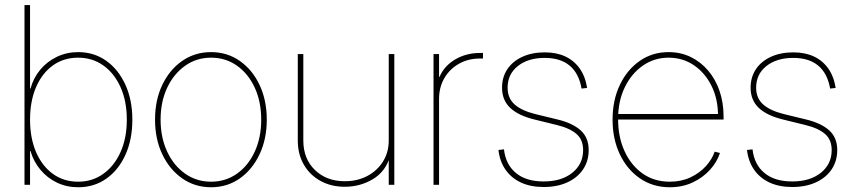

<svg xmlns="http://www.w3.org/2000/svg" viewBox="-20 -748 3459 777"><path d="M296.4 9.8Q249.5 9.8 210.4 -9Q171.4 -27.8 143.6 -61Q115.7 -94.2 103.5 -136.7H101.6V0H79.1V-727.5H101.6V-389.6H103.5Q115.2 -432.6 142.8 -465.8Q170.4 -499 210.2 -518.1Q250 -537.1 296.4 -537.1Q360.4 -537.1 409.7 -502.2Q459 -467.3 487.3 -405.5Q515.6 -343.8 515.6 -263.7Q515.6 -183.1 487.5 -121.3Q459.5 -59.6 410.2 -24.9Q360.8 9.8 296.4 9.8ZM296.4 -12.7Q354 -12.7 398.4 -44.7Q442.9 -76.7 468 -133.1Q493.2 -189.5 493.2 -263.7Q493.2 -338.4 468 -394.8Q442.9 -451.2 398.4 -482.9Q354 -514.6 296.4 -514.6Q237.3 -514.6 193.6 -482.9Q149.9 -451.2 125.7 -394.8Q101.6 -338.4 101.6 -263.7Q101.6 -189.5 125.7 -133.1Q149.9 -76.7 193.6 -44.7Q237.3 -12.7 296.4 -12.7Z M834 9.8Q768.6 9.8 717.3 -26.1Q666 -62 636.7 -123.8Q607.4 -185.5 607.4 -263.7Q607.4 -342.8 636.7 -404.3Q666 -465.8 717.3 -501.5Q768.6 -537.1 834 -537.1Q899.4 -537.1 950.4 -501.5Q1001.5 -465.8 1030.5 -404.1Q1059.6 -342.3 1059.6 -263.7Q1059.6 -185.5 1030.5 -123.8Q1001.5 -62 950.7 -26.1Q899.9 9.8 834 9.8ZM834 -12.7Q893.1 -12.7 939 -45.2Q984.9 -77.6 1011 -134.5Q1037.1 -191.4 1037.1 -263.7Q1037.1 -336.4 1011 -393.1Q984.9 -449.7 939 -482.2Q893.1 -514.6 834 -514.6Q775.4 -514.6 729.2 -481.9Q683.1 -449.2 656.5 -392.8Q629.9 -336.4 629.9 -263.7Q629.9 -191.4 656.5 -134.5Q683.1 -77.6 729.2 -45.2Q775.4 -12.7 834 -12.7Z M1375.5 7.8Q1319.8 7.8 1276.9 -15.9Q1233.9 -39.6 1209.5 -81.8Q1185.1 -124 1185.1 -179.7V-529.3H1207.5V-179.7Q1207.5 -105.5 1254.4 -60.1Q1301.3 -14.6 1375.5 -14.6Q1426.3 -14.6 1466.6 -35.9Q1506.8 -57.1 1530 -94.5Q1553.2 -131.8 1553.2 -179.7V-529.3H1575.7V0H1553.2V-117.2H1559.1Q1541.5 -54.7 1489.7 -23.4Q1438 7.8 1375.5 7.8Z M1734.4 0V-529.3H1756.8V-437H1758.8Q1777.8 -481.4 1822.3 -507.6Q1866.7 -533.7 1922.9 -533.7Q1927.2 -533.7 1928.7 -533.7Q1930.2 -533.7 1934.6 -533.7V-511.2Q1932.1 -511.2 1929.7 -511.2Q1927.2 -511.2 1922.9 -511.2Q1875 -511.2 1837.4 -490Q1799.8 -468.8 1778.3 -431.9Q1756.8 -395 1756.8 -347.2V0Z M2180.2 8.8Q2127 8.8 2087.9 -9.5Q2048.8 -27.8 2025.6 -61.5Q2002.4 -95.2 1997.1 -141.1L2019.5 -143.6Q2026.4 -82.5 2067.6 -48.1Q2108.9 -13.7 2180.2 -13.7Q2252.4 -13.7 2296.1 -48.8Q2339.8 -84 2339.8 -140.6Q2339.8 -183.1 2312.3 -206.5Q2284.7 -230 2231 -242.7L2143.6 -264.2Q2078.6 -279.8 2045.2 -311Q2011.7 -342.3 2011.7 -393.1Q2011.7 -436 2033.4 -468.3Q2055.2 -500.5 2094.2 -518.3Q2133.3 -536.1 2184.6 -536.1Q2232.4 -536.1 2267.8 -519.5Q2303.2 -502.9 2325.9 -470.9Q2348.6 -439 2356 -392.1L2333.5 -389.6Q2322.8 -451.2 2285.4 -482.4Q2248 -513.7 2184.6 -513.7Q2117.2 -513.7 2075.7 -480.7Q2034.2 -447.8 2034.2 -393.1Q2034.2 -350.6 2062.7 -325.2Q2091.3 -299.8 2147.5 -286.1L2235.8 -264.6Q2296.9 -250 2329.6 -220.7Q2362.3 -191.4 2362.3 -140.6Q2362.3 -96.2 2339.6 -62.5Q2316.9 -28.8 2275.9 -10Q2234.9 8.8 2180.2 8.8Z M2690.4 9.8Q2622.1 9.8 2569.8 -26.1Q2517.6 -62 2488.3 -123.8Q2459 -185.5 2459 -263.7Q2459 -342.3 2488.3 -404.1Q2517.6 -465.8 2568.8 -501.5Q2620.1 -537.1 2685.5 -537.1Q2734.9 -537.1 2775.4 -517.3Q2815.9 -497.6 2845.9 -462.2Q2876 -426.8 2892.1 -379.4Q2908.2 -332 2908.2 -276.4V-264.2H2470.7V-286.6H2895L2885.7 -280.3Q2885.7 -347.2 2859.6 -400.1Q2833.5 -453.1 2788.3 -483.9Q2743.2 -514.6 2685.5 -514.6Q2627.9 -514.6 2581.5 -482.4Q2535.2 -450.2 2508.3 -394.5Q2481.4 -338.9 2481.4 -267.1V-265.1Q2481.4 -193.8 2507.3 -136.7Q2533.2 -79.6 2580.1 -46.1Q2627 -12.7 2690.4 -12.7Q2737.3 -12.7 2774.4 -30.3Q2811.5 -47.9 2836.7 -75.7Q2861.8 -103.5 2872.1 -134.3L2893.6 -128.9Q2881.8 -92.3 2853.3 -60.8Q2824.7 -29.3 2783.4 -9.8Q2742.2 9.8 2690.4 9.8Z M3186 8.8Q3132.8 8.8 3093.8 -9.5Q3054.7 -27.8 3031.5 -61.5Q3008.3 -95.2 3002.9 -141.1L3025.4 -143.6Q3032.2 -82.5 3073.5 -48.1Q3114.7 -13.7 3186 -13.7Q3258.3 -13.7 3302 -48.8Q3345.7 -84 3345.7 -140.6Q3345.7 -183.1 3318.1 -206.5Q3290.5 -230 3236.8 -242.7L3149.4 -264.2Q3084.5 -279.8 3051 -311Q3017.6 -342.3 3017.6 -393.1Q3017.6 -436 3039.3 -468.3Q3061 -500.5 3100.1 -518.3Q3139.2 -536.1 3190.4 -536.1Q3238.3 -536.1 3273.7 -519.5Q3309.1 -502.9 3331.8 -470.9Q3354.5 -439 3361.8 -392.1L3339.4 -389.6Q3328.6 -451.2 3291.3 -482.4Q3253.9 -513.7 3190.4 -513.7Q3123 -513.7 3081.5 -480.7Q3040 -447.8 3040 -393.1Q3040 -350.6 3068.6 -325.2Q3097.2 -299.8 3153.3 -286.1L3241.7 -264.6Q3302.7 -250 3335.4 -220.7Q3368.2 -191.4 3368.2 -140.6Q3368.2 -96.2 3345.5 -62.5Q3322.8 -28.8 3281.7 -10Q3240.7 8.8 3186 8.8Z"/></svg>

Font: Inter 24pt Thin
Style: Regular
Weight: 250
Designer: Rasmus Andersson
Foundry: rsms
Version: Version 4.001;git-66647c0bb